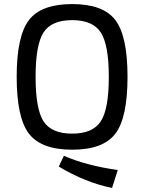

<svg xmlns="http://www.w3.org/2000/svg" viewBox="-20 -723 709 944"><path d="M122.5 -624.5Q183 -703 335 -703Q487 -703 547 -624.5Q607 -546 607 -345Q607 -144 547 -65.5Q487 13 335 13Q183 13 122.5 -65.5Q62 -144 62 -345Q62 -546 122.5 -624.5ZM335 -624Q233 -624 194 -563.5Q155 -503 155 -345Q155 -187 194 -126.5Q233 -66 335 -66Q436 -66 475.5 -126.5Q515 -187 515 -345Q515 -503 475.5 -563.5Q436 -624 335 -624ZM269 96 294 43Q404 91 559 113L531 201Q401 175 269 96Z"/></svg>

Font: Exo 2.0
Style: Regular
Weight: 400
Designer: Natanael Gama
Version: Version 1.001;PS 001.001;hotconv 1.0.70;makeotf.lib2.5.58329